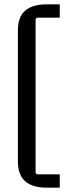

<svg xmlns="http://www.w3.org/2000/svg" viewBox="-20 -700 318 890"><path d="M257 170H198Q131 170 97 140.5Q63 111 63 49V-559Q63 -622 97 -651Q131 -680 198 -680H257V-618H155Q145 -618 145 -608V98Q145 108 155 108H257Z"/></svg>

Font: Gemunu Libre ExtraLight
Style: Regular
Weight: 400
Version: Version 1.100